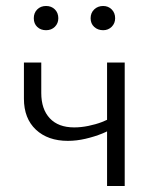

<svg xmlns="http://www.w3.org/2000/svg" viewBox="-20 -622 518 642"><path d="M207 -151Q140 -151 100 -188.5Q60 -226 60 -292V-413H118V-311Q118 -257 146.5 -226.5Q175 -196 228 -196Q251 -196 275.5 -201Q300 -206 321 -214Q342 -222 353 -230L364 -199Q348 -186 322 -175.5Q296 -165 266 -158Q236 -151 207 -151ZM338 0V-413H397V0ZM134 -521Q116 -521 104.5 -532Q93 -543 93 -561Q93 -579 104.5 -590.5Q116 -602 134 -602Q152 -602 163.5 -590.5Q175 -579 175 -561Q175 -544 163.5 -532.5Q152 -521 134 -521ZM325 -521Q307 -521 295 -532Q283 -543 283 -561Q283 -579 295 -590.5Q307 -602 325 -602Q342 -602 353.5 -590.5Q365 -579 365 -561Q365 -544 353.5 -532.5Q342 -521 325 -521Z"/></svg>

Font: Ysabeau Office Light
Style: Regular
Weight: 300
Designer: Christian Thalmann (Catharsis Fonts)
Version: Version 2.001;gftools[0.9.30]; featfreeze: tnum,lnum,ss02